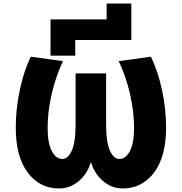

<svg xmlns="http://www.w3.org/2000/svg" viewBox="-20 -1068 1040 1100"><path d="M732.4 -838.9H411.1V-749H269.5V-957H590.8V-1047.9H732.4ZM501 -140.6Q482.4 -76.2 436.5 -35.2Q384.8 11.7 318.4 11.7Q207 11.7 138.7 -79.6Q70.3 -170.9 70.3 -336.9Q70.3 -440.4 92.8 -549.3Q115.2 -658.2 156.2 -743.2L340.8 -717.8Q297.9 -627 275.4 -526.4Q252.9 -425.8 252.9 -336.9Q252.9 -247.1 276.9 -202.1Q300.8 -157.2 336.9 -157.2Q369.1 -157.2 391.1 -204.6Q413.1 -252 413.1 -358.4V-647.5H587.9V-358.4Q587.9 -252 609.9 -204.6Q631.8 -157.2 664.1 -157.2Q700.2 -157.2 724.1 -202.1Q748 -247.1 748 -336.9Q748 -425.8 725.6 -526.4Q703.1 -627 660.2 -717.8L844.7 -743.2Q885.7 -658.2 908.7 -549.8Q931.6 -441.4 931.6 -336.9Q931.6 -170.9 862.8 -79.6Q793.9 11.7 683.6 11.7Q616.2 11.7 565.4 -35.2Q519.5 -76.2 501 -140.6Z"/></svg>

Font: GenEi Gothic M Heavy
Style: Regular
Weight: 800
Designer: o_tamon (Modified); [Source Han Sans]
Ryoko NISHIZUKA  (kana & ideographs); Paul D. Hunt (Latin, Greek & Cyrillic); Wenl
Version: Version 1.1a;Original Version 1.004